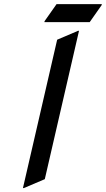

<svg xmlns="http://www.w3.org/2000/svg" viewBox="-20 -909 523 948"><path d="M93.3 19.5 262.2 -712.9 365.2 -756.8H370.1L201.2 -24.4L98.1 19.5ZM199.2 -799.8 200.2 -804.7 259.3 -888.7H482.9L481.9 -883.8L422.9 -799.8Z"/></svg>

Font: Nova Script
Style: Regular
Weight: 400
Italic angle: -13°
Version: Version 2.001